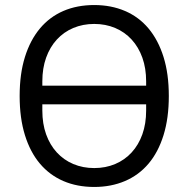

<svg xmlns="http://www.w3.org/2000/svg" viewBox="-20 -730 748 762"><path d="M58 0ZM354 12Q286 12 231.5 -11.5Q177 -35 138.5 -80.5Q100 -126 79 -193.5Q58 -261 58 -349Q58 -437 79 -504Q100 -571 138.5 -617Q177 -663 231.5 -686.5Q286 -710 354 -710Q421 -710 476 -686.5Q531 -663 569.5 -617Q608 -571 629 -504Q650 -437 650 -349Q650 -261 629 -193.5Q608 -126 569.5 -80.5Q531 -35 476 -11.5Q421 12 354 12ZM354 -63Q399 -63 437 -79Q475 -95 502.5 -125Q530 -155 545 -197Q560 -239 560 -291V-316H148V-291Q148 -239 163 -197Q178 -155 205.5 -125Q233 -95 271 -79Q309 -63 354 -63ZM148 -390H560V-407Q560 -459 545 -501Q530 -543 502.5 -573Q475 -603 437 -619Q399 -635 354 -635Q309 -635 271 -619Q233 -603 205.5 -573Q178 -543 163 -501Q148 -459 148 -407Z"/></svg>

Font: Aneliza
Style: Regular
Weight: 400
Designer: Mike Abbink, Paul van der Laan, Pieter van Rosmalen
Foundry: Bold Monday
Version: Version 3.001;September 8, 2019;FontCreator 11.5.0.2425 64-b